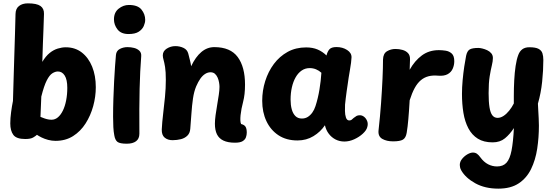

<svg xmlns="http://www.w3.org/2000/svg" viewBox="-20 -835 3305 1145"><path d="M72.6 -752Q73.3 -783.9 93.6 -799.4Q113.8 -815 146.3 -815Q199 -815 221.2 -799.4Q243.3 -783.9 242.3 -752Q241.3 -706 239.3 -663.2Q237.3 -620.4 235.8 -573.7Q234.3 -527 232.3 -466Q253 -500.6 276.2 -519.1Q299.3 -537.7 324.3 -545.3Q349.2 -553 372.3 -553Q427.7 -553 467.7 -522.1Q507.7 -491.1 529.5 -437.5Q551.3 -383.9 551.3 -315Q551.3 -258.7 535.9 -202.3Q520.4 -146 490.5 -98.9Q460.6 -51.9 415.7 -23.4Q370.8 5 311.1 5Q289.1 5 267 -0.8Q244.9 -6.7 227.6 -15.4Q210.3 -24.1 200.3 -31.1Q193.3 -24.1 177.9 -15.1Q162.6 -6 130.6 -6Q77.9 -6 59.6 -30.6Q41.3 -55.2 41.3 -99Q41.3 -130 46.3 -167Q51.3 -204 57.3 -233Q59.3 -303 61.3 -370.3Q63.3 -437.7 65.3 -502.4Q67.3 -567.2 69.3 -629.8Q71.3 -692.4 72.6 -752ZM221.3 -138Q233.8 -133 244.8 -129Q255.9 -125 266.6 -123Q277.2 -121 287.6 -121Q308.6 -121 325.6 -135.6Q342.6 -150.1 355.1 -175.7Q367.6 -201.3 374.4 -236.2Q381.3 -271.1 381.3 -311Q381.3 -360.2 365.9 -384.4Q350.6 -408.7 325.2 -408.7Q309.4 -408.7 292.2 -397.9Q275 -387.2 258.7 -355.1Q242.3 -323 226.3 -259Z M671.4 -507Q673.8 -532.4 694.8 -543.2Q715.8 -554 740.3 -554Q760.9 -554 779.9 -549.1Q799 -544.2 811.4 -532.1Q823.9 -520 822.1 -499Q818.9 -455.7 816.3 -408Q813.7 -360.3 812.6 -304.8Q811.4 -249.2 810.9 -183.3Q810.4 -117.4 811.2 -37.7Q811.2 -7.7 791.4 7.2Q771.6 22 736.1 22Q695 22 680.6 11.2Q666.2 0.4 661.4 -29Q657.4 -50 655.9 -77Q654.4 -104 654.4 -139Q654.4 -192.8 656.2 -246.4Q657.9 -300 660.5 -349.4Q663.1 -398.8 666 -439.4Q668.9 -480.1 671.4 -507ZM659.6 -719.4Q659.6 -760.8 687.4 -783.1Q715.3 -805.4 748.6 -805.4Q801.7 -805.4 823.8 -777.8Q845.9 -750.2 845.9 -716.4Q845.9 -699.6 837.4 -679.9Q828.9 -660.2 807.6 -646.1Q786.2 -632 746.6 -632Q702.2 -632 680.9 -659.3Q659.6 -686.7 659.6 -719.4Z M950.9 -505Q950.9 -530.2 974.4 -545.1Q998 -560 1025.9 -560Q1051.6 -560 1074.1 -549.5Q1096.6 -539 1102.9 -515Q1107.9 -495.3 1112.9 -475.1Q1117.9 -454.9 1119.9 -440Q1146.4 -495.9 1180.9 -524.9Q1215.4 -554 1257.9 -554Q1353.9 -554 1397.6 -494.9Q1441.2 -435.9 1441.2 -330Q1441.2 -270.6 1429.9 -228.3Q1418.7 -186 1414.6 -148Q1413 -132 1413.4 -117.7Q1413.9 -103.4 1417.9 -95.4Q1437.1 -90.8 1444.3 -79.1Q1451.6 -67.4 1451.6 -44.3Q1451.6 -30.2 1446.7 -16.3Q1441.9 -2.4 1427 6.8Q1412.1 16 1381.3 16Q1339.2 16 1312.6 3.4Q1285.9 -9.2 1273.7 -34.2Q1261.6 -59.1 1261.6 -97.1Q1261.6 -118.7 1265.6 -148.4Q1269.7 -178.1 1275.2 -209.8Q1280.8 -241.6 1284.8 -269.8Q1288.9 -298 1288.9 -317.1Q1288.9 -328.2 1286.4 -342.9Q1284 -357.7 1278.1 -371.6Q1272.2 -385.4 1262 -394.7Q1251.8 -404 1235.4 -404Q1219 -404 1203.6 -394.3Q1188.2 -384.7 1174.9 -366.1Q1161.7 -347.4 1149.9 -320Q1136.9 -289 1130.8 -247.3Q1124.8 -205.6 1121.7 -159.3Q1118.7 -113 1114.7 -67Q1112.9 -41 1097.3 -25.9Q1081.8 -10.8 1058.8 -5Q1035.9 0.8 1009.7 1Q980.8 1.2 962.2 -14.1Q943.7 -29.4 944.7 -63Q946.9 -106.9 952.9 -156.2Q958.9 -205.4 963.9 -257.2Q968.9 -309 968.9 -359Q968.9 -408 964.4 -435.5Q959.9 -463 955.4 -478Q950.9 -493 950.9 -505Z M1543.7 -234Q1543.7 -294.6 1561.7 -351.6Q1579.7 -408.7 1613.4 -453.8Q1647.2 -499 1695.6 -525.7Q1744 -552.3 1805.6 -552.3Q1844.9 -552.3 1874.2 -539.7Q1903.6 -527.1 1927.1 -504.1Q1932.1 -526.1 1943.9 -540.3Q1955.8 -554.4 1986.6 -554.4Q2022.9 -554.4 2050.1 -536.9Q2077.3 -519.3 2076.3 -492.4Q2075.3 -465.3 2067 -418.7Q2058.7 -372 2052.7 -327Q2050.7 -313 2047.4 -291Q2044.2 -269 2041.7 -247.5Q2039.2 -226 2037.7 -211Q2036.9 -195.9 2037.2 -173.2Q2037.4 -150.6 2043.2 -133.6Q2049 -116.7 2063 -116.7Q2070.9 -116.7 2076.8 -120.8Q2082.7 -124.9 2089.1 -131.6Q2098.8 -139.4 2106.3 -143.6Q2113.9 -147.7 2126.2 -147.7Q2139.6 -147.7 2151.5 -138.3Q2163.4 -128.9 2169.7 -112.8Q2176 -96.7 2170.3 -77.2Q2165.7 -58.2 2144.1 -38.2Q2122.4 -18.1 2092.9 -4.6Q2063.4 9 2033.6 9Q2004.8 9 1980.8 -3.4Q1956.9 -15.8 1940.6 -37.5Q1924.2 -59.2 1917.7 -88.1Q1891.6 -48.8 1849.3 -23.1Q1807.1 2.6 1754 2.6Q1687.7 2.6 1640.8 -28.3Q1593.9 -59.2 1568.8 -112.6Q1543.7 -166 1543.7 -234ZM1712.9 -241.1Q1712.9 -209.2 1719.7 -183.7Q1726.6 -158.1 1741.4 -143.1Q1756.2 -128.1 1780.3 -128.1Q1799.8 -128.1 1815.1 -137.5Q1830.4 -146.9 1842.3 -163.4Q1854.2 -180 1861.3 -202Q1869 -225.4 1874.9 -250.4Q1880.9 -275.3 1885.1 -301.2Q1889.3 -327.1 1892.3 -352.3Q1895.3 -377.4 1896.6 -401.1Q1882.7 -414.1 1864.9 -421.5Q1847.1 -428.9 1826.7 -428.9Q1800 -428.9 1778.9 -414.3Q1757.8 -399.7 1743.1 -374Q1728.4 -348.3 1720.7 -314.3Q1712.9 -280.2 1712.9 -241.1Z M2264.1 -480Q2265.1 -516 2288.2 -529.5Q2311.2 -543 2338.1 -543Q2360.2 -543 2380.4 -537.3Q2400.7 -531.7 2413.4 -518Q2426.1 -504.3 2425.1 -480L2423.1 -419Q2453.2 -473 2495.9 -504.5Q2538.7 -536 2597.1 -536Q2616.8 -536 2637.9 -532.7Q2659 -529.4 2674.1 -515.7Q2689.1 -501.9 2689.1 -470Q2689.1 -446.6 2679.8 -425.4Q2670.6 -404.3 2649.7 -392.7Q2628.8 -381 2594.1 -383.6Q2561 -386.8 2535.2 -380.1Q2509.4 -373.4 2489.2 -356.2Q2468.9 -339 2452.8 -309.6Q2436.8 -280.2 2423.1 -237Q2420.9 -202.3 2419.1 -174.6Q2417.2 -146.9 2415.1 -124.1Q2413 -101.3 2410.8 -81.6Q2408.6 -61.8 2405.3 -43Q2400.2 -12.7 2382.8 -2.3Q2365.4 8 2324.1 8Q2285.6 8 2259.7 -6.8Q2233.9 -21.7 2237.4 -57Q2246.9 -142.1 2252.5 -220.4Q2258.1 -298.8 2261.1 -365.4Q2264.1 -432 2264.1 -480Z M2759.7 -502.6Q2765.8 -531.2 2781.3 -540.2Q2796.8 -549.1 2833.2 -549.1Q2842.2 -549.1 2856.4 -545.7Q2870.7 -542.3 2885.3 -535.6Q2900 -528.8 2909.7 -517.2Q2919.4 -505.6 2919.4 -489.1Q2919.4 -470.2 2913.1 -444.8Q2906.7 -419.3 2900.3 -380.2Q2893.9 -341 2893.9 -280Q2893.9 -228 2899.1 -195.3Q2904.3 -162.6 2916.1 -147.3Q2927.8 -132.1 2947.7 -132.1Q2965 -132.1 2982.8 -143.7Q3000.7 -155.3 3016.7 -175.3Q3032.8 -195.3 3044.2 -218V-263Q3044.2 -310 3046.6 -356.1Q3049 -402.1 3054.9 -441.7Q3060.8 -481.2 3070.8 -507.2Q3078.8 -529.2 3094.9 -541.2Q3111 -553.2 3136.8 -553.2Q3174 -553.2 3191.7 -543.7Q3209.3 -534.2 3214.8 -517.2Q3220.2 -500.2 3220.2 -477.2Q3220.2 -416.2 3213.1 -347.6Q3205.9 -279 3187.9 -217Q3188.9 -196 3190.1 -174Q3191.2 -152 3192.5 -130Q3193.8 -108 3193.8 -86Q3193.8 -15 3183.6 52Q3173.4 119 3147.1 173Q3120.7 227 3073.3 258.5Q3026 290 2951.7 290Q2872.4 290 2814.6 258.1Q2756.8 226.1 2731.1 181.8Q2725 170.9 2723.5 162.3Q2722 153.7 2722 148.7Q2722 129.4 2735.5 112.7Q2749 95.9 2767.3 85.3Q2785.6 74.8 2800.2 74.8Q2814.2 74.8 2824.2 81.8Q2834.2 88.8 2844.2 102.8Q2865.3 131.6 2890.7 144.6Q2916.1 157.6 2944.1 157.6Q2980.3 157.6 3000.4 135.5Q3020.6 113.4 3030.5 62.9Q3040.4 12.3 3044.7 -71.4Q3020.7 -34.4 2991.3 -10.2Q2961.9 14 2917.9 14Q2864.8 14 2829.5 -8Q2794.2 -30 2773.2 -69.8Q2752.2 -109.6 2743.6 -162.1Q2735 -214.7 2735 -275Q2735 -314 2738.9 -356.4Q2742.8 -398.9 2748.5 -437.2Q2754.2 -475.6 2759.7 -502.6Z"/></svg>

Font: Playpen Sans Hebrew
Style: Regular
Weight: 400
Designer: Tom Grace, Laura Meseguer, Veronika Burian, José Scaglione
Foundry: TypeTogether
Version: Version 2.000